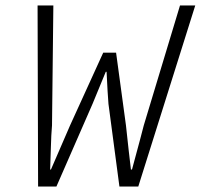

<svg xmlns="http://www.w3.org/2000/svg" viewBox="-20 -681 733 701"><path d="M119.1 0 117.2 -661.1H174.8L169.9 -223.1Q167 -192.4 165.5 -136.2Q164.1 -80.1 163.1 -62H166Q174.3 -81.1 235.8 -223.1L356.9 -488.8H403.8L439.9 -223.1Q442.9 -192.9 449.7 -133.3Q456.5 -73.7 458 -62H461.9Q466.8 -80.1 475.6 -112.8Q484.4 -145.5 491.7 -172.6Q499 -199.7 504.9 -223.1L637.2 -661.1H692.9L484.9 0H416L376 -301.8Q373 -337.9 369.1 -418.9H366.2L317.9 -301.8L186 0Z"/></svg>

Font: Office Code Pro Light Italic
Style: Regular
Weight: 300
Italic angle: -9°
Designer: Nathan Rutzky & Paul D. Hunt
Foundry: Adobe Systems Incorporated
Version: Version 1.004;PS 001.004;hotconv 1.0.70;makeotf.lib2.5.58329